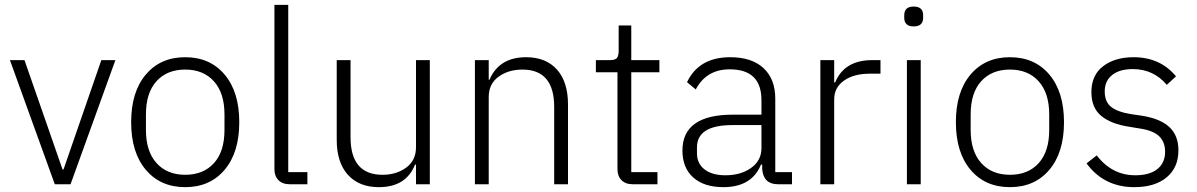

<svg xmlns="http://www.w3.org/2000/svg" viewBox="-20 -760 4938 792"><path d="M206 0 21 -512H81L238 -61H242L398 -512H456L271 0Z M906.5 -59.5Q846 12 744 12Q642 12 581.5 -59.5Q521 -131 521 -256Q521 -381 581.5 -452.5Q642 -524 744 -524Q846 -524 906.5 -452.5Q967 -381 967 -256Q967 -131 906.5 -59.5ZM906 -224V-288Q906 -376 862.5 -424.5Q819 -473 744 -473Q669 -473 625.5 -425Q582 -377 582 -288V-224Q582 -136 625.5 -87.5Q669 -39 744 -39Q819 -39 862.5 -87Q906 -135 906 -224Z M1248 0H1175Q1145 0 1128.5 -17Q1112 -34 1112 -62V-740H1169V-50H1248Z M1696 0V-81H1692Q1655 12 1543 12Q1461 12 1415 -39Q1369 -90 1369 -183V-512H1426V-194Q1426 -39 1558 -39Q1615 -39 1655.5 -68.5Q1696 -98 1696 -153V-512H1753V0Z M1996 0H1939V-512H1996V-431H1999Q2039 -524 2150 -524Q2232 -524 2277.5 -473Q2323 -422 2323 -329V0H2266V-319Q2266 -473 2135 -473Q2077 -473 2036.5 -443.5Q1996 -414 1996 -360Z M2692 0H2590Q2560 0 2543.5 -17Q2527 -34 2527 -63V-462H2438V-512H2496Q2517 -512 2524.5 -520.5Q2532 -529 2532 -551V-655H2584V-512H2700V-462H2584V-50H2692Z M3247 0H3189Q3129 0 3124 -63V-81H3119Q3081 12 2964 12Q2884 12 2839.5 -28Q2795 -68 2795 -139Q2795 -287 3003 -287H3121V-347Q3121 -474 2990 -474Q2894 -474 2850 -391L2814 -421Q2863 -524 2992 -524Q3081 -524 3129.5 -479Q3178 -434 3178 -353V-50H3247ZM2972 -37Q3036 -37 3078.5 -67.5Q3121 -98 3121 -149V-244H3001Q2855 -244 2855 -152V-128Q2855 -85 2886.5 -61Q2918 -37 2972 -37Z M3421 0H3364V-512H3421V-420H3425Q3463 -512 3578 -512H3612V-456H3567Q3502 -456 3461.5 -427.5Q3421 -399 3421 -350Z M3710 -687V-697Q3710 -733 3749 -733Q3788 -733 3788 -697V-687Q3788 -651 3749 -651Q3710 -651 3710 -687ZM3721 0V-512H3778V0Z M4308.5 -59.5Q4248 12 4146 12Q4044 12 3983.5 -59.5Q3923 -131 3923 -256Q3923 -381 3983.5 -452.5Q4044 -524 4146 -524Q4248 -524 4308.5 -452.5Q4369 -381 4369 -256Q4369 -131 4308.5 -59.5ZM4308 -224V-288Q4308 -376 4264.5 -424.5Q4221 -473 4146 -473Q4071 -473 4027.5 -425Q3984 -377 3984 -288V-224Q3984 -136 4027.5 -87.5Q4071 -39 4146 -39Q4221 -39 4264.5 -87Q4308 -135 4308 -224Z M4659 12Q4534 12 4462 -86L4504 -119Q4567 -37 4663 -37Q4722 -37 4754 -62.5Q4786 -88 4786 -134Q4786 -175 4761 -198.5Q4736 -222 4681 -230L4639 -237Q4564 -248 4523 -281.5Q4482 -315 4482 -380Q4482 -450 4530.5 -487Q4579 -524 4656 -524Q4766 -524 4831 -445L4793 -410Q4738 -475 4653 -475Q4598 -475 4567.5 -450.5Q4537 -426 4537 -383Q4537 -340 4563.5 -319Q4590 -298 4647 -289L4688 -283Q4766 -271 4803.5 -236Q4841 -201 4841 -140Q4841 -69 4792.5 -28.5Q4744 12 4659 12Z"/></svg>

Font: IBM Plex Sans Light
Style: Regular
Weight: 300
Designer: Mike Abbink, Paul van der Laan, Pieter van Rosmalen
Foundry: Bold Monday
Version: Version 3.0